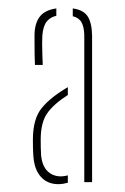

<svg xmlns="http://www.w3.org/2000/svg" viewBox="-20 -824 304 467"><path d="M185 -381V-739Q184.5 -758.5 178.2 -769.8Q172 -781 157 -784.5V-803.5Q183 -800 193.2 -784.2Q203.5 -768.5 204 -737V-381ZM61 -446Q60.5 -458 60.2 -464.8Q60 -471.5 60 -484Q60 -535 81.5 -561.2Q103 -587.5 145 -612V-593Q110 -570.5 94.5 -548Q79 -525.5 79 -484Q79 -475 79.2 -464.8Q79.5 -454.5 80 -446Q83 -415.5 101.2 -403Q119.5 -390.5 145 -397.5V-379.5Q121.5 -373 103 -378.8Q84.5 -384.5 73.5 -401.8Q62.5 -419 61 -446ZM65 -666Q64.5 -675.5 64.2 -692.2Q64 -709 64 -723Q64 -737 64 -738Q64 -766 76.2 -782.8Q88.5 -799.5 117 -803.5V-785.5Q102.5 -782.5 93.8 -771.8Q85 -761 83 -738Q82.5 -731.5 82.5 -718.8Q82.5 -706 83 -691.5Q83.5 -677 84 -666Z"/></svg>

Font: Big Shoulders Stencil Display SC Thin
Style: Regular
Weight: 100
Designer: Patric King
Foundry: XO Type Co
Version: Version 2.001